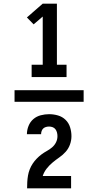

<svg xmlns="http://www.w3.org/2000/svg" viewBox="-20 -868 540 1056"><path d="M154 -444V-512H215V-777L165 -734L128 -772L215 -848H293V-512H346V-444ZM60 -308V-372H440V-308ZM129 168Q129 150 130 132.5Q131 115 134 97.5Q137 80 143.5 63.5Q150 47 159.5 32.5Q169 18 181.5 5Q194 -8 208 -18.5Q222 -29 237.5 -37.5Q253 -46 266.5 -57.5Q280 -69 288 -85Q296 -101 296 -119Q296 -129 293.5 -139Q291 -149 285 -157Q279 -165 269.5 -168.5Q260 -172 250 -172Q241 -172 232.5 -169.5Q224 -167 218 -161.5Q212 -156 209 -147.5Q206 -139 206 -130H128Q128 -153 137 -175.5Q146 -198 163.5 -213Q181 -228 204 -234Q227 -240 250 -240Q275 -240 299 -233Q323 -226 340.5 -209Q358 -192 365.5 -168Q373 -144 373 -119Q373 -96 365 -73.5Q357 -51 341.5 -33.5Q326 -16 306.5 -2.5Q287 11 269 26Q251 41 236.5 59.5Q222 78 215 100H371V168Z"/></svg>

Font: Iosevka SS18 Semibold
Style: Regular
Weight: 600
Monospace: yes
Designer: Belleve Invis
Foundry: Belleve Invis
Version: Version 25.1.1; ttfautohint (v1.8.4)